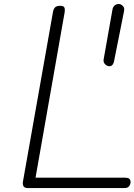

<svg xmlns="http://www.w3.org/2000/svg" viewBox="-20 -958 685 978"><path d="M123 0Q106.5 0 100.5 -8.2Q94.5 -16.5 96.5 -31L249.5 -895Q252 -911.5 260 -920Q268 -928.5 286.5 -928.5Q304.5 -928.5 308.2 -919.2Q312 -910 308.5 -891L161 -53H614Q632 -53 638.5 -47.5Q645 -42 645 -31.5Q645 -19.5 638 -9.8Q631 0 614 0ZM533 -621Q521.5 -623.5 513.5 -632.8Q505.5 -642 508 -656L553 -910Q555.5 -925 567.2 -932.5Q579 -940 591.5 -937Q598 -935.5 606.5 -926.8Q615 -918 612 -902L561 -646.5Q558.5 -633 551.2 -626Q544 -619 533 -621Z"/></svg>

Font: Edu VIC WA NT Hand Pre
Style: Regular
Weight: 400
Designer: Tina and Corey Anderson, Eben Sorkin, Mirko Velimirovic
Foundry: Google for Education
Version: Version 1.000